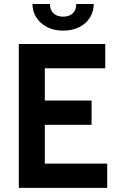

<svg xmlns="http://www.w3.org/2000/svg" viewBox="-20 -914 572 934"><path d="M71.5 0V-700H492V-582H198V-425H425.5V-307H198V-118H501.5V0ZM287 -765Q241 -765 207.8 -782.8Q174.5 -800.5 156.2 -829.8Q138 -859 138 -894.5H223Q223 -865 240.5 -849Q258 -833 287 -833Q316.5 -833 333.8 -849Q351 -865 351 -894.5H436Q436 -859 418.2 -829.8Q400.5 -800.5 367 -782.8Q333.5 -765 287 -765Z"/></svg>

Font: Cabin
Style: Bold
Weight: 700
Width: 4
Designer: Pablo Impallari
Foundry: Pablo Impallari. http://www.impallari.com Igino Marini. http://www.ikern.com
Version: Version 3.001